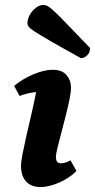

<svg xmlns="http://www.w3.org/2000/svg" viewBox="-20 -744 384 776"><path d="M144 12Q106 12 85.5 -10.5Q65 -33 65 -73Q65 -91 71.5 -124Q78 -157 87.5 -198.5Q97 -240 107.5 -285Q118 -330 126 -372Q93 -369 59 -356L37 -397Q74 -427 117 -444.5Q160 -462 192 -462Q231 -462 249 -440.5Q267 -419 267 -391Q267 -373 261 -343Q255 -313 246 -277.5Q237 -242 228 -208Q219 -174 212.5 -147.5Q206 -121 206 -109Q206 -84 226 -84Q244 -84 265 -96L289 -53Q262 -25 220 -6.5Q178 12 144 12ZM307 -509Q229 -552 185 -577.5Q141 -603 121 -616Q101 -629 96 -636Q91 -643 91 -650Q91 -667 100.5 -684Q110 -701 125 -712.5Q140 -724 155 -724Q164 -724 172.5 -719.5Q181 -715 198.5 -699Q216 -683 250 -647.5Q284 -612 344 -550Q344 -531 332 -520Q320 -509 307 -509Z"/></svg>

Font: Petrona ExtraBold
Style: Italic
Weight: 800
Italic angle: -9°
Designer: Ringo R. Seeber
Foundry: Ringo R. Seeber
Version: Version 2.001; ttfautohint (v1.8.3)